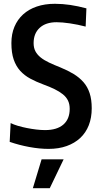

<svg xmlns="http://www.w3.org/2000/svg" viewBox="-20 -771 529 1011"><path d="M199 68H315L242 220H153ZM236 13Q188 13 134 3Q80 -7 31 -24L36 -123Q52 -115 74 -108.5Q96 -102 121 -97Q146 -92 171 -89Q196 -86 217 -86Q280 -86 313.5 -115Q347 -144 347 -198Q347 -223 338 -241.5Q329 -260 311 -274.5Q293 -289 267.5 -301.5Q242 -314 209 -326Q171 -340 139.5 -357Q108 -374 86 -398.5Q64 -423 52 -458Q40 -493 40 -544Q40 -592 56 -630Q72 -668 101.5 -695Q131 -722 173.5 -736.5Q216 -751 269 -751Q309 -751 349.5 -745Q390 -739 435 -727L431 -631Q389 -642 348 -648Q307 -654 278 -654Q221 -654 189 -624.5Q157 -595 157 -544Q157 -519 166.5 -501Q176 -483 194 -468.5Q212 -454 238.5 -441.5Q265 -429 298 -416Q337 -400 367.5 -381.5Q398 -363 419.5 -338.5Q441 -314 452 -280.5Q463 -247 463 -201Q463 -151 447.5 -111.5Q432 -72 402.5 -44.5Q373 -17 331 -2Q289 13 236 13Z"/></svg>

Font: Encode Sans Compressed
Style: SemiBold
Weight: 600
Designer: Pablo Impallari, Andres Torresi
Foundry: Pablo Impallari, Andres Torresi
Version: Version 1.000; ttfautohint (v1.00) -l 8 -r 50 -G 200 -x 14 -